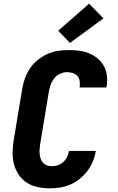

<svg xmlns="http://www.w3.org/2000/svg" viewBox="-20 -1015 640 1043"><path d="M251 8Q218 8 186 1.5Q154 -5 127.5 -21.5Q101 -38 83 -64Q65 -90 56.5 -120.5Q48 -151 48.5 -184Q49 -217 54 -251L101 -534Q106 -563 116 -591Q126 -619 143.5 -644.5Q161 -670 185.5 -689.5Q210 -709 237.5 -721.5Q265 -734 294.5 -738.5Q324 -743 353 -743Q382 -743 410 -739.5Q438 -736 463.5 -725.5Q489 -715 509.5 -698Q530 -681 543.5 -657.5Q557 -634 560.5 -606Q564 -578 560 -549L558 -540H412L413 -544Q415 -560 412.5 -576Q410 -592 399.5 -603Q389 -614 374 -618.5Q359 -623 343 -623Q324 -623 305 -613.5Q286 -604 273.5 -588Q261 -572 254.5 -553Q248 -534 245 -515L198 -231Q196 -218 195 -204Q194 -190 195.5 -177Q197 -164 201.5 -151.5Q206 -139 214.5 -130Q223 -121 235.5 -116.5Q248 -112 261 -112Q278 -112 294.5 -117.5Q311 -123 324 -135Q337 -147 344.5 -163Q352 -179 355 -195H501Q496 -167 485 -139.5Q474 -112 456 -88Q438 -64 414.5 -44.5Q391 -25 363.5 -13Q336 -1 307.5 3.5Q279 8 251 8ZM360 -782 296 -848 464 -995 542 -915Z"/></svg>

Font: Iosevka Heavy Extended Oblique
Style: Regular
Weight: 900
Width: 7
Italic angle: -9°
Monospace: yes
Designer: Belleve Invis
Foundry: Belleve Invis
Version: Version 32.5.0; ttfautohint (v1.8.4)